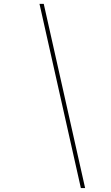

<svg xmlns="http://www.w3.org/2000/svg" viewBox="-20 -800 560 970"><path d="M388.5 150 179.5 -780.5H201L410 150Z"/></svg>

Font: Bodoni Moda Black
Style: Italic
Weight: 900
Italic angle: -13°
Version: Version 2.005